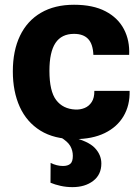

<svg xmlns="http://www.w3.org/2000/svg" viewBox="-20 -576 588 808"><path d="M294 9.5Q208 9.5 150.2 -26.2Q92.5 -62 63.2 -126.2Q34 -190.5 34 -275.5Q34 -362.5 64.2 -425.5Q94.5 -488.5 152.2 -522.2Q210 -556 291.5 -556Q371.5 -556 424 -528.5Q476.5 -501 501.5 -453.2Q526.5 -405.5 523.5 -345H373Q372 -368 366.5 -384.8Q361 -401.5 350.8 -412.2Q340.5 -423 325.8 -428.2Q311 -433.5 291.5 -433.5Q239 -433.5 213.5 -395.2Q188 -357 188 -278Q188 -192 216.5 -154.8Q245 -117.5 297 -115Q317.5 -114 336 -121.5Q354.5 -129 366 -146.8Q377.5 -164.5 377 -193.5H525.5Q527 -133 500 -87.2Q473 -41.5 420.8 -16Q368.5 9.5 294 9.5ZM285 211.5Q259 211.5 235.2 206.2Q211.5 201 192.5 193L193 109.5Q219 122.5 245 122.5Q265 122.5 275.8 113.5Q286.5 104.5 286.5 80Q286.5 57 275.5 38Q264.5 19 232.5 0H278Q351.5 17.5 379 46.5Q406.5 75.5 406.5 112Q406.5 159 372.2 185.2Q338 211.5 285 211.5Z"/></svg>

Font: Spline Sans
Style: Regular
Weight: 400
Designer: Eben Sorkin, Mirko Velimirovic
Foundry: Sorkin Type
Version: Version 1.001